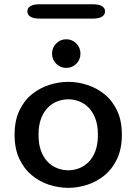

<svg xmlns="http://www.w3.org/2000/svg" viewBox="-20 -872 624 902"><path d="M301 10.5Q256 10.5 211.5 -3.8Q167 -18 130 -48.2Q93 -78.5 70.8 -125.8Q48.5 -173 48.5 -239Q48.5 -305 70.8 -352.2Q93 -399.5 130 -429.2Q167 -459 211.5 -473.2Q256 -487.5 301 -487.5Q345 -487.5 389.5 -473.2Q434 -459 471 -429.2Q508 -399.5 530.2 -352.2Q552.5 -305 552.5 -239Q552.5 -173 530.2 -125.8Q508 -78.5 471 -48.2Q434 -18 389.5 -3.8Q345 10.5 301 10.5ZM301 -72Q326.5 -72 351 -81.2Q375.5 -90.5 395.8 -110.5Q416 -130.5 428 -162.2Q440 -194 440 -239Q440 -283.5 428 -315Q416 -346.5 395.8 -366.8Q375.5 -387 351 -396.2Q326.5 -405.5 301 -405.5Q275.5 -405.5 250.5 -396.2Q225.5 -387 205.2 -366.8Q185 -346.5 173 -315Q161 -283.5 161 -239Q161 -194 173 -162.2Q185 -130.5 205.2 -110.5Q225.5 -90.5 250.5 -81.2Q275.5 -72 301 -72ZM291.5 -553Q263.5 -553 244 -572.5Q224.5 -592 224.5 -620Q224.5 -648 244 -667.8Q263.5 -687.5 291.5 -687.5Q319 -687.5 338.5 -667.8Q358 -648 358 -620Q358 -592 338.5 -572.5Q319 -553 291.5 -553ZM108.5 -818.5Q108.5 -834 122.8 -843Q137 -852 168 -852H414.5Q445 -852 459.2 -843Q473.5 -834 473.5 -818.5Q473.5 -803 459.2 -793.8Q445 -784.5 414.5 -784.5H168Q137 -784.5 122.8 -793.8Q108.5 -803 108.5 -818.5Z"/></svg>

Font: Sono Medium
Style: Regular
Weight: 500
Designer: Tyler Finck
Foundry: Tyler Finck
Version: Version 2.112